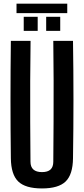

<svg xmlns="http://www.w3.org/2000/svg" viewBox="-20 -1024 460 1052"><path d="M210 8.5Q119 8.5 79.8 -29.8Q40.5 -68 39.5 -157Q37.5 -317 37.5 -478.8Q37.5 -640.5 39.5 -800H147.5Q146 -693.5 145.5 -581.2Q145 -469 145.5 -356.8Q146 -244.5 147 -138Q147 -109.5 163 -95.2Q179 -81 210 -81Q241.5 -81 256.8 -95.2Q272 -109.5 272 -138Q273 -244.5 273.5 -356.8Q274 -469 273.8 -581.2Q273.5 -693.5 272 -800H380Q382.5 -640.5 382.5 -478.8Q382.5 -317 380 -157Q379 -68 339.8 -29.8Q300.5 8.5 210 8.5ZM233 -855V-932H310V-855ZM110 -855V-932H186.5V-855ZM70.5 -1004H348.5V-952H70.5Z"/></svg>

Font: Big Shoulders Display Thin
Style: Bold
Weight: 700
Version: Version 2.002